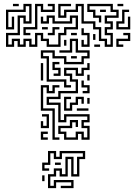

<svg xmlns="http://www.w3.org/2000/svg" viewBox="-20 -716 714 992"><path d="M101 -534V-576H161V-696H203V-666H251V-684H227V-696H263V-654H191V-684H173V-564H113V-546H137V-534ZM11 -474V-546H71V-636H113V-606H131V-684H113V-654H23V-576H41V-630H53V-564H11V-666H101V-696H143V-594H101V-624H83V-534H23V-486H41V-516H83V-486H101V-516H143V-486H161V-546H203V-516H233V-486H281V-546H311V-576H371V-624H353V-594H251V-624H233V-594H191V-630H203V-606H221V-636H263V-606H341V-636H383V-564H323V-534H293V-474H221V-504H191V-534H173V-474H131V-504H113V-474H71V-504H53V-474ZM47 -684V-696H77V-684ZM521 -474V-504H491V-564H461V-594H401V-684H383V-654H323V-624H281V-696H347V-684H293V-636H311V-666H371V-696H413V-606H473V-576H503V-516H533V-486H551V-534H521V-576H551V-594H521V-636H581V-654H551V-684H443V-666H473V-636H503V-600H491V-624H461V-654H431V-696H563V-666H593V-624H533V-606H563V-564H533V-546H563V-474ZM587 -684V-696H617V-684ZM581 -564V-606H611V-666H647V-654H623V-594H593V-576H641V-630H653V-564ZM497 -654V-666H527V-654ZM227 -534V-546H251V-576H287V-564H263V-534ZM197 -564V-576H227V-564ZM401 -474V-510H413V-486H431V-534H401V-570H413V-546H443V-474ZM347 -534V-546H377V-534ZM581 -474V-516H641V-534H617V-546H653V-504H593V-486H617V-474ZM461 -510V-540H473V-510ZM311 -264V-294H221V-414H191V-456H263V-426H323V-396H401V-426H431V-444H371V-504H353V-444H287V-456H341V-516H383V-456H443V-414H413V-384H311V-414H251V-444H203V-426H233V-306H323V-276H347V-264ZM311 -480V-510H323V-480ZM467 -474V-486H497V-474ZM347 -414V-426H377V-414ZM257 -324V-336H281V-354H251V-396H287V-384H263V-366H293V-324ZM191 -300V-390H203V-300ZM311 6V-24H281V-66H341V-96H383V-60H371V-84H353V-54H293V-36H323V-6H371V-36H413V-6H431V-54H401V-96H431V-114H323V-84H281V-174H221V-216H281V-246H371V-294H341V-324H311V-366H383V-336H401V-366H431V-390H443V-354H413V-324H371V-354H323V-336H353V-306H383V-234H293V-204H233V-186H293V-96H311V-126H443V-84H413V-66H443V6H401V-24H383V6ZM431 -300V-330H443V-300ZM407 -234V-246H431V-264H401V-300H413V-276H443V-234ZM251 6V-144H191V-276H233V-246H251V-276H287V-264H263V-234H221V-264H203V-156H263V-6H287V6ZM311 -144V-216H347V-204H323V-156H341V-186H371V-216H413V-180H401V-204H383V-174H353V-144ZM431 -180V-210H443V-180ZM377 -144V-156H437V-144ZM191 -54V-90H203V-66H221V-114H197V-126H233V-54ZM191 6V-36H227V-24H203V-6H227V6ZM228 256V184H258V154H300V184H318V94H360V184H378V94H408V76H300V106H258V76H240V136H210V154H234V166H198V124H228V64H270V94H288V64H420V106H390V196H348V106H330V196H288V166H270V196H240V244H258V214H360V256H294V244H348V226H270V256ZM264 136V124H294V136ZM198 220V190H210V220Z"/></svg>

Font: Rubik Maze
Style: Regular
Weight: 400
Designer: Hubert and Fischer, NaN
Foundry: Hubert and Fischer, NaN
Version: Version 2.200